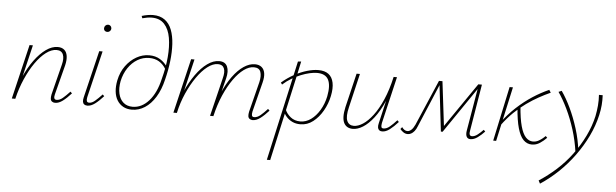

<svg xmlns="http://www.w3.org/2000/svg" viewBox="-57 -926 4591 1430"><g transform="rotate(5 2239.0 -211.0)"><path d="M365 4Q351 4 341.5 -3Q332 -10 330.5 -23Q329 -36 333 -56L390 -282Q403 -331 391 -360Q379 -389 342 -389Q304 -389 263.5 -358.5Q223 -328 185.5 -274.5Q148 -221 117 -150.5Q86 -80 67 0H47Q69 -88 102.5 -163.5Q136 -239 177 -294.5Q218 -350 262 -381Q306 -412 349 -412Q379 -412 397.5 -396.5Q416 -381 420.5 -351Q425 -321 415 -280L358 -59Q353 -40 356.5 -29.5Q360 -19 374 -19Q397 -19 420 -38.5Q443 -58 472 -89L484 -77Q451 -40 421.5 -18Q392 4 365 4ZM41 0 138 -408H163L66 0Z M606 4Q591 4 582 -3Q573 -10 571 -23Q569 -36 574 -56L659 -408H684L600 -59Q596 -40 599.5 -29.5Q603 -19 618 -19Q638 -19 661 -38.5Q684 -58 713 -89L725 -77Q692 -40 662.5 -18Q633 4 606 4ZM706 -556Q698 -556 691.5 -559.5Q685 -563 682 -569.5Q679 -576 680 -584Q681 -595 689 -602.5Q697 -610 708 -610Q716 -610 722 -606Q728 -602 731 -596Q734 -590 734 -581Q733 -571 725 -563.5Q717 -556 706 -556Z M938 5Q901 5 873 -10.5Q845 -26 828 -54Q811 -82 807 -120Q803 -158 812 -203Q825 -266 858.5 -312Q892 -358 937.5 -384Q983 -410 1033 -410Q1080 -410 1115 -388.5Q1150 -367 1172 -332L1160 -318Q1140 -352 1109 -371Q1078 -390 1035 -390Q988 -390 947.5 -366Q907 -342 878 -299Q849 -256 837 -200Q827 -147 836.5 -105.5Q846 -64 873 -40.5Q900 -17 942 -17Q1010 -17 1063.5 -77Q1117 -137 1141 -243Q1164 -328 1171 -408Q1178 -488 1167 -552Q1156 -616 1122 -653.5Q1088 -691 1028 -691Q1011 -691 993 -688Q975 -685 957 -680L951 -697Q974 -704 995.5 -707.5Q1017 -711 1035 -711Q1088 -711 1123 -685.5Q1158 -660 1175.5 -614Q1193 -568 1196.5 -508Q1200 -448 1192 -379.5Q1184 -311 1166 -240Q1148 -163 1114 -108Q1080 -53 1035 -24Q990 5 938 5Z M1842 4Q1828 4 1818.5 -3Q1809 -10 1807.5 -23Q1806 -36 1810 -56L1867 -282Q1878 -329 1867.5 -359Q1857 -389 1817 -389Q1781 -389 1742.5 -361Q1704 -333 1667 -281Q1630 -229 1599 -158Q1568 -87 1548 0H1529Q1552 -94 1585 -170.5Q1618 -247 1657.5 -301Q1697 -355 1739.5 -383.5Q1782 -412 1823 -412Q1854 -412 1873 -396.5Q1892 -381 1897 -352Q1902 -323 1891 -280L1835 -59Q1831 -40 1834 -29.5Q1837 -19 1851 -19Q1874 -19 1897.5 -38.5Q1921 -58 1949 -89L1961 -77Q1928 -40 1898.5 -18Q1869 4 1842 4ZM1249 0 1346 -408H1371L1274 0ZM1256 0Q1276 -84 1309 -159Q1342 -234 1382.5 -291Q1423 -348 1467.5 -380Q1512 -412 1556 -412Q1601 -412 1616.5 -377.5Q1632 -343 1618 -288L1546 0H1523L1593 -287Q1606 -335 1594.5 -362Q1583 -389 1548 -389Q1511 -389 1470.5 -358Q1430 -327 1392 -272.5Q1354 -218 1323 -148Q1292 -78 1275 0Z M1973 289 2140 -460 2164 -462 2140 -350 1998 289ZM2198 4Q2165 4 2139 -8Q2113 -20 2094 -41Q2075 -62 2066 -89L2079 -100Q2093 -65 2123 -41Q2153 -17 2196 -17Q2238 -17 2275 -43.5Q2312 -70 2340 -116.5Q2368 -163 2380 -221Q2396 -303 2374.5 -345.5Q2353 -388 2289 -388Q2265 -388 2234 -381Q2203 -374 2169.5 -360.5Q2136 -347 2102 -327Q2068 -307 2037 -279L2027 -293Q2071 -331 2119 -357Q2167 -383 2213.5 -396.5Q2260 -410 2297 -410Q2346 -410 2374 -388.5Q2402 -367 2410.5 -325.5Q2419 -284 2407 -226Q2395 -167 2365 -114.5Q2335 -62 2292.5 -29Q2250 4 2198 4Z M2590 4Q2567 4 2550 -5.5Q2533 -15 2523.5 -34Q2514 -53 2513.5 -82.5Q2513 -112 2522 -153L2583 -408H2608L2548 -154Q2531 -84 2545 -51.5Q2559 -19 2596 -19Q2627 -19 2663.5 -42.5Q2700 -66 2737 -114.5Q2774 -163 2806 -236.5Q2838 -310 2860 -408H2878Q2853 -301 2818.5 -223.5Q2784 -146 2744.5 -95.5Q2705 -45 2665.5 -20.5Q2626 4 2590 4ZM2810 4Q2796 4 2787.5 -3Q2779 -10 2777 -23Q2775 -36 2780 -56L2862 -408H2885L2803 -59Q2799 -37 2802 -28Q2805 -19 2818 -19Q2841 -19 2864.5 -38.5Q2888 -58 2916 -89L2928 -77Q2895 -40 2866 -18Q2837 4 2810 4Z M3469 4Q3450 4 3441.5 -11Q3433 -26 3437 -54L3495 -396H3507L3259 -33H3246L3204 -392L3211 -408H3225L3267 -60L3255 -62L3493 -408H3520L3462 -59Q3458 -40 3462 -29.5Q3466 -19 3479 -19Q3500 -19 3522 -36.5Q3544 -54 3563 -74L3575 -62Q3551 -36 3523.5 -16Q3496 4 3469 4ZM3001 7Q2984 7 2969.5 -2.5Q2955 -12 2944 -26L2956 -41Q2964 -29 2974.5 -22Q2985 -15 2997 -15Q3011 -15 3025.5 -27.5Q3040 -40 3053 -68L3199 -408H3219L3072 -59Q3063 -35 3051 -20.5Q3039 -6 3026.5 0.5Q3014 7 3001 7Z M3686 -121 3674 -130Q3727 -202 3784.5 -255Q3842 -308 3902 -347Q3962 -386 4023 -413L4036 -393Q3994 -374 3949.5 -349.5Q3905 -325 3859.5 -292.5Q3814 -260 3770.5 -218Q3727 -176 3686 -121ZM3640 0 3727 -408H3752L3662 0ZM3929 4Q3892 4 3865.5 -23Q3839 -50 3822.5 -108Q3806 -166 3799 -259L3820 -274Q3827 -181 3842.5 -125Q3858 -69 3881.5 -44Q3905 -19 3935 -19Q3957 -19 3975.5 -29Q3994 -39 4007.5 -50.5Q4021 -62 4027 -68L4039 -56Q4016 -32 3988.5 -14Q3961 4 3929 4Z M4015 289 4003 266Q4070 223 4132 167Q4194 111 4244 43.5Q4294 -24 4330 -98Q4366 -172 4383 -248Q4391 -288 4394.5 -328Q4398 -368 4395 -408H4423Q4425 -371 4422 -334Q4419 -297 4410 -258Q4392 -178 4354.5 -100Q4317 -22 4264.5 50Q4212 122 4148.5 182.5Q4085 243 4015 289ZM4258 34Q4246 -53 4220.5 -134Q4195 -215 4161.5 -284.5Q4128 -354 4093 -404L4116 -414Q4152 -363 4185 -293.5Q4218 -224 4243 -144Q4268 -64 4278 18Z"/></g></svg>

Font: Ysabeau Office Thin
Style: Italic
Weight: 250
Italic angle: -12°
Designer: Christian Thalmann (Catharsis Fonts)
Version: Version 2.001;gftools[0.9.30]; featfreeze: tnum,lnum,ss02